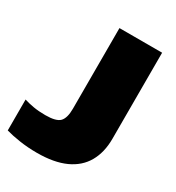

<svg xmlns="http://www.w3.org/2000/svg" viewBox="-371 -697 905 990"><g transform="rotate(30 81.5 -202.0)"><path d="M302 -587V-74Q302 6 269 64Q236 122 169 152.5Q102 183 0 183Q-54 183 -103.5 175.5Q-153 168 -187 158V-26Q-162 -18 -130.5 -12.5Q-99 -7 -59 -7Q6 -7 27 -29.5Q48 -52 48 -107V-587Z"/></g></svg>

Font: Bounded
Style: Regular
Weight: 900
Designer: Vlad Churkin
Version: Version 1.0